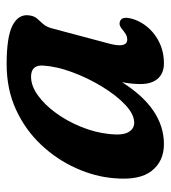

<svg xmlns="http://www.w3.org/2000/svg" viewBox="12 -515 514 578"><g transform="rotate(-90 269.0 -226.0)"><path d="M426.5 -153.5Q412.5 -100 439 -100Q447.5 -100 454.8 -104.2Q462 -108.5 471.5 -116.5Q483.5 -126 493 -122Q513 -116 498 -75Q482.5 -36.5 447.2 -13Q412 10.5 367.5 10.5Q337.5 10.5 321.2 -8Q305 -26.5 305 -60Q305 -72 306.2 -85.2Q307.5 -98.5 310.5 -115.5Q231 10.5 124 10.5Q72.5 10.5 43.5 -26.5Q14.5 -63.5 21.5 -139.5Q26 -197 51.8 -254.2Q77.5 -311.5 121.8 -358.8Q166 -406 227.2 -434.5Q288.5 -463 365 -463Q447 -463 481 -445.5Q515 -428 512 -397.5Q510.5 -381.5 502.8 -372.2Q495 -363 486.2 -353.5Q477.5 -344 473 -328ZM154.5 -154Q150 -114.5 160 -96.8Q170 -79 188.5 -79Q214 -79 242.8 -106.2Q271.5 -133.5 297.5 -176.2Q323.5 -219 340.8 -265.8Q358 -312.5 360.5 -352Q363.5 -389.5 327 -389.5Q299.5 -389.5 271 -369Q242.5 -348.5 217.8 -314.5Q193 -280.5 176 -238.5Q159 -196.5 154.5 -154Z"/></g></svg>

Font: Fraunces 72pt SuperSoft SemiBold
Style: Italic
Weight: 600
Italic angle: -16°
Version: Version 1.000;[b76b70a41]